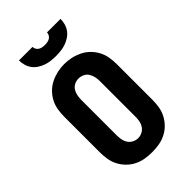

<svg xmlns="http://www.w3.org/2000/svg" viewBox="-281 -1054 1162 1162"><g transform="rotate(-45 300.0 -473.5)"><path d="M300 8Q270 8 240 3Q210 -2 183 -15.5Q156 -29 134.5 -50.5Q113 -72 99 -98.5Q85 -125 80 -155Q75 -185 75 -215V-520Q75 -550 80 -580Q85 -610 99 -636.5Q113 -663 134.5 -684.5Q156 -706 183.5 -719.5Q211 -733 240.5 -739.5Q270 -746 300 -746Q330 -746 359.5 -739.5Q389 -733 416.5 -719.5Q444 -706 465.5 -684.5Q487 -663 501 -636.5Q515 -610 520 -580Q525 -550 525 -520V-215Q525 -185 520 -155Q515 -125 501 -98.5Q487 -72 465.5 -50.5Q444 -29 417 -15.5Q390 -2 360 3Q330 8 300 8ZM300 -112Q318 -112 335 -120.5Q352 -129 362.5 -144.5Q373 -160 376.5 -178.5Q380 -197 380 -215V-520Q380 -539 376 -557.5Q372 -576 362 -591.5Q352 -607 334.5 -615Q317 -623 299 -623Q280 -623 263.5 -614.5Q247 -606 237 -590.5Q227 -575 223.5 -556.5Q220 -538 220 -520V-215Q220 -197 223.5 -178.5Q227 -160 237.5 -144.5Q248 -129 265 -120.5Q282 -112 300 -112ZM300 -815Q279 -815 257.5 -817.5Q236 -820 216 -827Q196 -834 177.5 -846Q159 -858 146.5 -875Q134 -892 128 -913Q122 -934 122 -955H238Q238 -944 243.5 -934.5Q249 -925 258 -919.5Q267 -914 278 -912Q289 -910 300 -910Q311 -910 322 -912Q333 -914 342 -919.5Q351 -925 356.5 -934.5Q362 -944 362 -955H478Q478 -934 472 -913Q466 -892 453.5 -875Q441 -858 422.5 -846Q404 -834 384 -827Q364 -820 342.5 -817.5Q321 -815 300 -815Z"/></g></svg>

Font: Iosevka Slab Heavy Extended
Style: Regular
Weight: 900
Width: 7
Monospace: yes
Designer: Belleve Invis
Foundry: Belleve Invis
Version: Version 11.1.0; ttfautohint (v1.8.3)